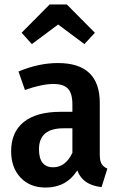

<svg xmlns="http://www.w3.org/2000/svg" viewBox="-20 -827 535 862"><path d="M241 -717 123 -629 77 -680 203 -807H280L406 -680L359 -629ZM428 -133Q428 -105 436 -91.5Q444 -78 462 -70L436 13Q351 4 327 -62Q278 15 185 15Q114 15 72 -30Q30 -75 30 -148Q30 -234 87 -279.5Q144 -325 252 -325H305V-358Q305 -408 285 -429Q265 -450 220 -450Q168 -450 92 -423L63 -506Q154 -544 240 -544Q428 -544 428 -365ZM219 -76Q274 -76 305 -141V-251H265Q155 -251 155 -157Q155 -76 219 -76Z"/></svg>

Font: Fira Sans Condensed Medium
Style: Regular
Weight: 500
Width: 3
Designer: Carrois Corporate & Edenspiekermann AG
Foundry: Carrois Corporate GbR & Edenspiekermann AG
Version: Version 4.203;PS 004.203;hotconv 1.0.88;makeotf.lib2.5.64775